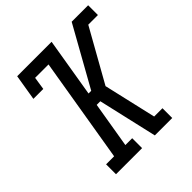

<svg xmlns="http://www.w3.org/2000/svg" viewBox="-197 -874 1014 1014"><g transform="rotate(-45 309.5 -367.5)"><path d="M92 0V-74H152L250 -662H150L139 -590H65L89 -735H346L291 -404H311L496 -735H619V-662H547L382 -368L450 -73H512V0H382L306 -331H279L236 -74H287V0Z"/></g></svg>

Font: Iosevka Etoile Oblique
Style: Regular
Weight: 400
Italic angle: -9°
Designer: Belleve Invis
Foundry: Belleve Invis
Version: Version 15.5.2; ttfautohint (v1.8.4)